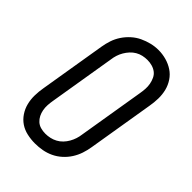

<svg xmlns="http://www.w3.org/2000/svg" viewBox="-222 -841 943 943"><g transform="rotate(45 250.0 -369.0)"><path d="M202 8Q174 8 147 2Q120 -4 98.5 -18.5Q77 -33 62 -55.5Q47 -78 40.5 -104Q34 -130 34.5 -158Q35 -186 40 -214L97 -559Q101 -584 109 -608Q117 -632 131.5 -654Q146 -676 166 -694Q186 -712 209.5 -723Q233 -734 257.5 -740Q282 -746 307 -746Q335 -746 361.5 -738.5Q388 -731 410 -716.5Q432 -702 447 -679.5Q462 -657 468.5 -631Q475 -605 474.5 -577Q474 -549 469 -521L412 -176Q408 -151 400 -127Q392 -103 378 -81Q364 -59 344 -41Q324 -23 300.5 -12Q277 -1 252 3.5Q227 8 202 8ZM204 -62Q220 -62 236 -65.5Q252 -69 267 -77Q282 -85 294 -97.5Q306 -110 314.5 -125Q323 -140 328 -155.5Q333 -171 335 -187L392 -532Q395 -549 396 -566Q397 -583 394 -599Q391 -615 384 -630Q377 -645 364.5 -654.5Q352 -664 336 -668.5Q320 -673 303 -673Q287 -673 271 -669.5Q255 -666 240.5 -657.5Q226 -649 214.5 -636.5Q203 -624 194.5 -609.5Q186 -595 181 -579.5Q176 -564 174 -548L117 -203Q114 -186 113 -169Q112 -152 115 -136Q118 -120 125 -106Q132 -92 143.5 -81.5Q155 -71 171 -66.5Q187 -62 204 -62Z"/></g></svg>

Font: Iosevka Curly Slab Oblique
Style: Regular
Weight: 400
Italic angle: -9°
Monospace: yes
Designer: Belleve Invis
Foundry: Belleve Invis
Version: Version 11.1.0; ttfautohint (v1.8.3)